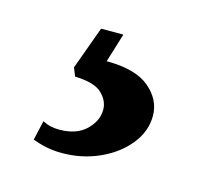

<svg xmlns="http://www.w3.org/2000/svg" viewBox="-49 -60 354 333"><g transform="rotate(15 127.5 107.0)"><path d="M86 220Q72 220 59 217.5Q46 215 33 210L41 175Q49 179 56 180.5Q63 182 71 182Q102 182 119 165.5Q136 149 136 129Q136 113 122.5 100Q109 87 74 86L68 71L96 -6H136L120 46Q172 46 197 67Q222 88 222 117Q222 145 203 168.5Q184 192 153 206Q122 220 86 220Z"/></g></svg>

Font: Manuale SemiBold
Style: Regular
Weight: 600
Version: Version 1.002